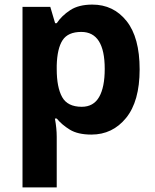

<svg xmlns="http://www.w3.org/2000/svg" viewBox="-20 -576 673 836"><path d="M382 -556Q474 -556 531 -484.5Q588 -413 588 -274Q588 -135 529 -62.5Q470 10 378 10Q319 10 284 -11.5Q249 -33 227 -60H219Q227 -18 227 20V240H78V-546H199L220 -475H227Q249 -508 286 -532Q323 -556 382 -556ZM334 -437Q276 -437 252.5 -401Q229 -365 227 -291V-275Q227 -196 250.5 -153.5Q274 -111 336 -111Q387 -111 411.5 -153.5Q436 -196 436 -276Q436 -437 334 -437Z"/></svg>

Font: Noto IKEA Arabic
Style: Bold
Weight: 700
Designer: Monotype Design Team
Foundry: Monotype Imaging Inc.
Version: Version 1.200